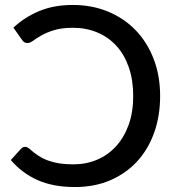

<svg xmlns="http://www.w3.org/2000/svg" viewBox="-20 -746 711 774"><path d="M81 -154Q86 -154 90.5 -151.8Q95 -149.5 99 -146Q117 -129.5 135.5 -117.8Q154 -106 174.8 -98.5Q195.5 -91 220.2 -87.2Q245 -83.5 276 -83.5Q327 -83.5 371 -102Q415 -120.5 447.5 -156Q480 -191.5 498.5 -242.5Q517 -293.5 517 -359Q517 -423.5 499.2 -474.8Q481.5 -526 449.2 -561.2Q417 -596.5 372.2 -615.2Q327.5 -634 274 -634Q229 -634 198.2 -624.5Q167.5 -615 147 -603.2Q126.5 -591.5 113.8 -582Q101 -572.5 91.5 -572.5Q83 -572.5 77.8 -576Q72.5 -579.5 69 -585L34 -634.5Q78 -676 137.2 -701Q196.5 -726 273.5 -726Q351.5 -726 416.2 -699Q481 -672 527.5 -623.5Q574 -575 599.8 -507.5Q625.5 -440 625.5 -359Q625.5 -278 601.2 -210.5Q577 -143 532 -94.5Q487 -46 423.8 -19Q360.5 8 282.5 8Q193.5 8 130.5 -20.5Q67.5 -49 23.5 -101L65.5 -147Q72 -154 81 -154Z"/></svg>

Font: Lato 2
Style: Regular
Weight: 500
Designer: Lukasz Dziedzic with Adam Twardoch and Botio Nikoltchev
Foundry: tyPoland Lukasz Dziedzic
Version: Version 2.015; 2015-08-06; http://www.latofonts.com/